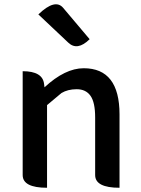

<svg xmlns="http://www.w3.org/2000/svg" viewBox="-20 -886 664 906"><path d="M202 0Q87 0 87 -60V-550Q181 -550 188 -490L190 -474Q287 -564 375 -564Q544 -564 544 -346V0Q429 0 429 -60V-332Q429 -403 407 -434Q385 -465 342 -465Q300 -465 270 -447L202 -390V0ZM403 -701Q345 -644 302 -685L161 -818Q240 -894 278 -849L403 -701Z"/></svg>

Font: Swei Half Moon CJK TC
Style: Medium
Weight: 500
Version: Version 2.125